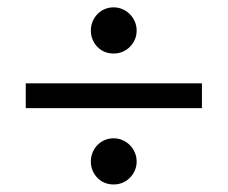

<svg xmlns="http://www.w3.org/2000/svg" viewBox="-20 -596 620 522"><path d="M50 -369.5H529V-302H50ZM227 -513Q227 -526 231.8 -537.5Q236.5 -549 244.8 -557.5Q253 -566 264.2 -571Q275.5 -576 289 -576Q302 -576 313.2 -571Q324.5 -566 333 -557.5Q341.5 -549 346.5 -537.5Q351.5 -526 351.5 -513Q351.5 -499.5 346.5 -488.2Q341.5 -477 333 -468.5Q324.5 -460 313.2 -455.2Q302 -450.5 289 -450.5Q275.5 -450.5 264.2 -455.2Q253 -460 244.8 -468.5Q236.5 -477 231.8 -488.2Q227 -499.5 227 -513ZM227 -157Q227 -170 231.8 -181.5Q236.5 -193 244.8 -201.5Q253 -210 264.2 -215Q275.5 -220 289 -220Q302 -220 313.2 -215Q324.5 -210 333 -201.5Q341.5 -193 346.5 -181.5Q351.5 -170 351.5 -157Q351.5 -143.5 346.5 -132.2Q341.5 -121 333 -112.5Q324.5 -104 313.2 -99.2Q302 -94.5 289 -94.5Q275.5 -94.5 264.2 -99.2Q253 -104 244.8 -112.5Q236.5 -121 231.8 -132.2Q227 -143.5 227 -157Z"/></svg>

Font: LatoHex
Style: Regular
Weight: 400
Designer: Lukasz Dziedzic
Foundry: tyPoland Lukasz Dziedzic
Version: Version 1.104; Western+Polish opensource